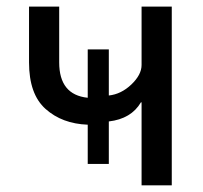

<svg xmlns="http://www.w3.org/2000/svg" viewBox="-20 -558 610 578"><path d="M67.4 -370.1V-538.1H158.2V-370.1Q158.2 -272.5 244.1 -263.7V-409.2H307.6V-270.5Q344.7 -274.4 375.5 -303.7Q406.2 -333 406.2 -362.3V-538.1H497.1V0H406.2V-250H404.3Q375 -200.2 307.6 -192.4V-64.5H244.1V-182.6Q167 -185.5 117.2 -230Q67.4 -274.4 67.4 -370.1Z"/></svg>

Font: Gothic A1 Medium
Style: Regular
Weight: 500
Designer: HanYang I&C Co.,Ltd.
Foundry: HanYang I&C Co.,Ltd.
Version: Version 2.50